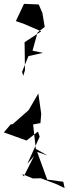

<svg xmlns="http://www.w3.org/2000/svg" viewBox="-54 -899 354 992"><path d="M60 0 116 23 157 22 239 53 280 73 273 40 190 29 138 -114 191 -96 131 -130 117 -256C130 -258 142 -261 155 -263L159 -311L144 -416L94 -330L12 -258L1 -256L-34 -215L83 -173L142 -219L151 -193L87 -52L122 -93L69 12ZM60 -528 93 -609 168 -626 114 -637 140 -731 177 -760 165 -832 146 -876 70 -879 28 -790 71 -775 159 -737 73 -681 75 -536 66 -507Z"/></svg>

Font: Hussar Lance
Style: ExBd
Weight: 700
Foundry: Cannot Into Space Fonts, PlusOne Fonts
Version: Version 2.270